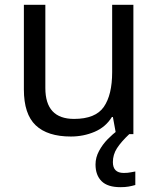

<svg xmlns="http://www.w3.org/2000/svg" viewBox="-20 -556 658 796"><path d="M533 -536V0H461L448 -71H444Q418 -29 372 -9.5Q326 10 274 10Q177 10 128 -36.5Q79 -83 79 -185V-536H168V-191Q168 -63 287 -63Q376 -63 410.5 -113Q445 -163 445 -257V-536ZM448 116Q448 161 493 161Q510 161 521.5 158.5Q533 156 541 155V211Q527 215 513 217.5Q499 220 479 220Q426 220 401 195Q376 170 376 126Q376 97 390.5 70Q405 43 426.5 21Q448 -1 468 -15L516 0Q482 32 465 58.5Q448 85 448 116Z"/></svg>

Font: Go Noto Kurrent-Regular
Style: Regular
Weight: 400
Designer: Monotype Design Team
Foundry: Monotype Imaging Inc.
Version: Version 2.012; ttfautohint (v1.8.4.7-5d5b)